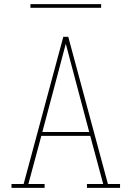

<svg xmlns="http://www.w3.org/2000/svg" viewBox="-20 -914 640 934"><path d="M36 0V-19H95L288 -735H312L444 -245L505 -19H564V0H403V-19H482L419 -253H181L118 -19H197V0ZM414 -272 356 -490Q342 -543 328 -595.5Q314 -648 300 -701Q286 -648 272 -595.5Q258 -543 244 -490L186 -272ZM472 -876H128V-894H472Z"/></svg>

Font: Iosevka Etoile Thin
Style: Regular
Weight: 100
Designer: Belleve Invis
Foundry: Belleve Invis
Version: Version 22.1.2; ttfautohint (v1.8.4)